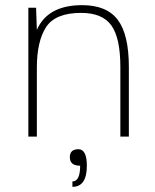

<svg xmlns="http://www.w3.org/2000/svg" viewBox="-20 -530 600 745"><path d="M120 -500 123 -414Q165 -510 299 -510Q394 -510 437 -453Q480 -396 480 -270V0H447V-270Q447 -383 412 -431.5Q377 -480 295 -480Q195 -480 159 -425Q123 -370 123 -267V0H90V-500ZM317 113Q317 195 261 195V174Q291 174 291 113Q251 113 251 80Q251 49 284 49Q317 49 317 113Z"/></svg>

Font: Fivo Sans Thin
Style: Regular
Weight: 250
Foundry: Alexander Slobzheninov
Version: 1.0